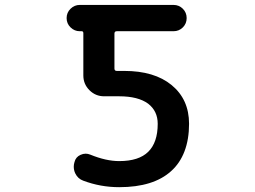

<svg xmlns="http://www.w3.org/2000/svg" viewBox="-20 -775 1040 784"><path d="M466.8 -10.7Q390.6 -10.7 320.3 -37.1Q297.9 -44.9 287.1 -67.4Q281.2 -80.1 281.2 -94.7Q281.2 -103.5 284.2 -113.3Q289.1 -133.8 308.6 -142.6Q319.3 -147.5 330.1 -147.5Q338.9 -147.5 348.6 -143.6Q413.1 -117.2 466.8 -117.2Q546.9 -117.2 585.4 -155.3Q624 -193.4 624 -269.5Q624 -321.3 585 -351.6Q543.9 -381.8 466.8 -381.8H405.3Q370.1 -381.8 345.2 -406.7Q320.3 -431.6 320.3 -466.8V-639.6Q320.3 -647.5 313.5 -647.5H305.7Q284.2 -647.5 268.1 -663.1Q252 -678.7 252 -701.2Q252 -723.6 268.1 -739.3Q284.2 -754.9 305.7 -754.9H688.5Q710.9 -754.9 726.6 -739.3Q742.2 -723.6 742.2 -701.2Q742.2 -678.7 726.6 -663.1Q710.9 -647.5 688.5 -647.5H457Q447.3 -647.5 447.3 -637.7V-495.1Q447.3 -485.4 457 -485.4H487.3Q610.4 -485.4 680.7 -427.7Q752 -369.1 752 -269.5Q752 -206.1 733.4 -157.2Q714.8 -108.4 678.7 -76.2Q606.4 -10.7 466.8 -10.7Z"/></svg>

Font: Rounded-X Mgen+ 1m medium
Style: Regular
Weight: 500
Designer: [Source Han Sans]
Ryoko NISHIZUKA  (kana & ideographs); Paul D. Hunt (Latin, Greek & Cyrillic); Wenlong ZHANG  (bopomofo
Version: Version 1.059.20150602